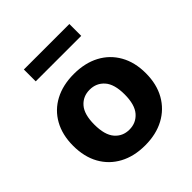

<svg xmlns="http://www.w3.org/2000/svg" viewBox="-192 -829 973 973"><g transform="rotate(-45 294.5 -342.5)"><path d="M294 11Q215 11 156.5 -20.5Q98 -52 66 -109.5Q34 -167 34 -246Q34 -324 66 -381.5Q98 -439 156.5 -470Q215 -501 294 -501Q373 -501 431.5 -470Q490 -439 522.5 -381.5Q555 -324 555 -246Q555 -167 522.5 -109.5Q490 -52 431.5 -20.5Q373 11 294 11ZM294 -102Q342 -102 372.5 -137Q403 -172 403 -246Q403 -319 372.5 -353.5Q342 -388 294 -388Q246 -388 216 -353.5Q186 -319 186 -246Q186 -172 216 -137Q246 -102 294 -102ZM131 -611V-696H457V-611Z"/></g></svg>

Font: Nunito Sans ExtraBold
Style: Regular
Weight: 800
Designer: Vernon Adams
Foundry: Vernon Adams
Version: Version 3.101; ttfautohint (v1.8.4.7-5d5b);gftools[0.9.27]